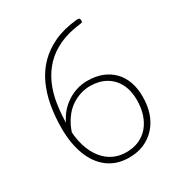

<svg xmlns="http://www.w3.org/2000/svg" viewBox="-208 -1040 1132 1204"><g transform="rotate(-30 358.0 -438.0)"><path d="M378 19Q289 19 227 -27.5Q165 -74 133 -157.5Q101 -241 101 -352Q101 -436 114.5 -512.5Q128 -589 158 -654.5Q188 -720 236.5 -769.5Q285 -819 354 -851.5Q423 -884 517 -894Q533 -896 539 -893.5Q545 -891 546 -880Q547 -873 545 -867.5Q543 -862 532 -861Q441 -851 375 -820.5Q309 -790 264 -743Q219 -696 191.5 -634.5Q164 -573 153 -499.5Q142 -426 142 -344Q142 -265 160 -204Q178 -143 210.5 -101.5Q243 -60 285.5 -39.5Q328 -19 378 -19Q431 -19 471.5 -37Q512 -55 540.5 -88.5Q569 -122 584 -168.5Q599 -215 599 -271Q599 -340 573 -389.5Q547 -439 499.5 -466Q452 -493 388 -493Q353 -493 320 -483Q287 -473 257 -454Q227 -435 203 -406.5Q179 -378 161 -341Q143 -304 134 -258L122 -312Q136 -365 162.5 -405.5Q189 -446 225 -473.5Q261 -501 302.5 -515.5Q344 -530 389 -530Q447 -530 493 -512.5Q539 -495 572.5 -461.5Q606 -428 623.5 -380Q641 -332 641 -271Q641 -206 623 -153Q605 -100 570 -61.5Q535 -23 487 -2Q439 19 378 19Z"/></g></svg>

Font: Playwrite HR Lijeva Thin
Style: Regular
Weight: 250
Designer: Veronika Burian, José Scaglione
Foundry: TypeTogether
Version: Version 1.002